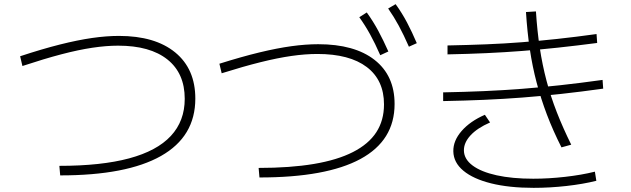

<svg xmlns="http://www.w3.org/2000/svg" viewBox="-20 -868 3040 925"><path d="M266 -69Q468 -69 602 -105Q736 -141 803 -213Q870 -285 870 -392Q870 -515 786.5 -581.5Q703 -648 549 -648Q492 -648 425 -638Q358 -628 276 -606.5Q194 -585 88 -550L77 -597Q183 -632 268.5 -653.5Q354 -675 423.5 -685Q493 -695 553 -695Q727 -695 824 -615.5Q921 -536 921 -393Q921 -210 755.5 -116.5Q590 -23 270 -23Z M1812 -602Q1787 -659 1763 -702.5Q1739 -746 1711 -785L1747 -808Q1778 -765 1802.5 -719.5Q1827 -674 1851 -620ZM1950 -643Q1925 -700 1901.5 -743.5Q1878 -787 1850 -827L1886 -848Q1917 -805 1941 -759.5Q1965 -714 1988 -660ZM1226 -59Q1378 -59 1491.5 -78Q1605 -97 1680.5 -135.5Q1756 -174 1793 -231Q1830 -288 1830 -365Q1830 -482 1747 -545Q1664 -608 1509 -608Q1451 -608 1384.5 -598.5Q1318 -589 1235.5 -568.5Q1153 -548 1048 -515L1037 -561Q1145 -595 1230 -615.5Q1315 -636 1384 -645.5Q1453 -655 1513 -655Q1688 -655 1784.5 -579.5Q1881 -504 1881 -367Q1881 -191 1716.5 -102Q1552 -13 1230 -13Z M2685 -158Q2644 -239 2615 -315.5Q2586 -392 2565.5 -469.5Q2545 -547 2532.5 -631Q2520 -715 2514 -810L2562 -813Q2568 -719 2580.5 -637Q2593 -555 2613 -479Q2633 -403 2662.5 -327.5Q2692 -252 2732 -171ZM2551 37Q2433 37 2346.5 15.5Q2260 -6 2212.5 -45.5Q2165 -85 2164 -139Q2163 -190 2204 -237Q2245 -284 2316 -315L2341 -278Q2279 -251 2246.5 -215.5Q2214 -180 2215 -142Q2216 -101 2257 -70.5Q2298 -40 2372.5 -23.5Q2447 -7 2549 -7Q2623 -7 2702.5 -16Q2782 -25 2846 -41L2853 3Q2789 19 2709 28Q2629 37 2551 37ZM2136 -649Q2235 -651 2322.5 -654.5Q2410 -658 2493.5 -664.5Q2577 -671 2665 -680.5Q2753 -690 2854 -704L2857 -661Q2757 -648 2668.5 -638.5Q2580 -629 2495.5 -622.5Q2411 -616 2323.5 -612Q2236 -608 2136 -606ZM2115 -423Q2218 -425 2310.5 -429Q2403 -433 2493.5 -440Q2584 -447 2679.5 -457.5Q2775 -468 2883 -483L2886 -441Q2779 -426 2683 -415.5Q2587 -405 2496 -398Q2405 -391 2311.5 -387Q2218 -383 2115 -381Z"/></svg>

Font: M PLUS 2 Light
Style: Regular
Weight: 300
Designer: Coji Morishita
Foundry: UNDERFOREST DESIGN
Version: Version 1.001